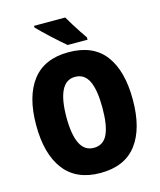

<svg xmlns="http://www.w3.org/2000/svg" viewBox="-134 -1023 943 1129"><g transform="rotate(-15 337.0 -458.5)"><path d="M631 -358Q631 -182 558 -86Q485 10 337 10Q191 10 117 -86.5Q43 -183 43 -359Q43 -534 116.5 -629.5Q190 -725 337 -725Q486 -725 558.5 -629.5Q631 -534 631 -358ZM227 -358Q227 -252 254 -197.5Q281 -143 337 -143Q395 -143 420.5 -196.5Q446 -250 446 -358Q446 -466 420 -520.5Q394 -575 337 -575Q281 -575 254 -519.5Q227 -464 227 -358ZM372 -927Q383 -907 401 -878.5Q419 -850 436.5 -823Q454 -796 465 -781V-767H344Q330 -779 307.5 -798.5Q285 -818 260.5 -841Q236 -864 215 -884Q194 -904 182 -917V-927Z"/></g></svg>

Font: Noto Sans Kannada Condensed Black
Style: Regular
Weight: 900
Width: 3
Designer: Jelle Bosma - Monotype Design Team
Foundry: Monotype Imaging Inc.
Version: Version 2.005; ttfautohint (v1.8.4.7-5d5b)